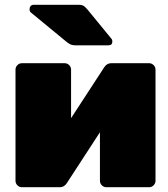

<svg xmlns="http://www.w3.org/2000/svg" viewBox="-20 -785 703 805"><path d="M72 0Q61 0 53 -8Q45 -16 45 -27V-493Q45 -504 53 -512Q61 -520 72 -520H251Q262 -520 270 -512Q278 -504 278 -493V-178L217 -196L417 -503Q422 -511 429.5 -515.5Q437 -520 446 -520H605Q616 -520 624 -512Q632 -504 632 -493V-27Q632 -16 624 -8Q616 0 605 0H426Q415 0 407 -8Q399 -16 399 -27V-342L460 -324L260 -17Q255 -9 247.5 -4.5Q240 0 231 0ZM298 -595Q282 -595 273 -600Q264 -605 256 -612L109 -733Q104 -738 104 -745Q104 -765 123 -765H309Q320 -765 327.5 -762Q335 -759 346 -746L446 -624Q451 -619 451 -611Q451 -595 435 -595Z"/></svg>

Font: Rubik Light Black
Style: Regular
Weight: 900
Version: Version 2.104